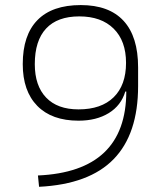

<svg xmlns="http://www.w3.org/2000/svg" viewBox="-20 -716 626 746"><path d="M285.2 -247.1Q181.2 -247.1 124.8 -304.7Q68.4 -362.3 68.4 -466.8Q68.4 -579.6 125.5 -637.9Q182.6 -696.3 293.9 -696.3Q403.8 -696.3 460.2 -635Q516.6 -573.7 516.6 -454.1V-381.8Q516.6 -195.3 421.6 -97.7Q326.7 0 131.8 9.8L127.4 -34.2Q470.2 -49.3 470.7 -360.4H466.8Q450.7 -306.2 402.6 -276.6Q354.5 -247.1 285.2 -247.1ZM285.2 -291Q373.5 -291 421.6 -338.1Q469.7 -385.3 469.7 -471.7Q469.7 -557.1 421.6 -604.7Q373.5 -652.3 288.1 -652.3Q203.1 -652.3 159.2 -605.2Q115.2 -558.1 115.2 -466.8Q115.2 -382.8 159.2 -336.9Q203.1 -291 285.2 -291Z"/></svg>

Font: Cascadia Mono NF ExtraLight
Style: Regular
Weight: 200
Monospace: yes
Designer: Aaron Bell
Foundry: Saja Typeworks
Version: Version 2404.023; ttfautohint (v1.8.4)